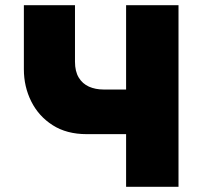

<svg xmlns="http://www.w3.org/2000/svg" viewBox="-20 -720 788 740"><path d="M314 -203H531V-375H379ZM466 -700V0H668V-700ZM269 -700H72V-453Q72 -386 100.5 -329Q129 -272 183 -237.5Q237 -203 314 -203L379 -375Q348 -375 323 -386Q298 -397 283.5 -421Q269 -445 269 -482Z"/></svg>

Font: Jost ExtraBold
Style: Regular
Weight: 800
Version: Version 3.710